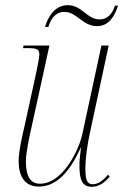

<svg xmlns="http://www.w3.org/2000/svg" viewBox="-20 -712 476 742"><path d="M355 -611C401 -611 424 -651 436 -690H424C416 -663 398 -637 365 -637C316 -637 297 -692 242 -692C192 -692 166 -648 154 -608H167C175 -634 191 -666 229 -666C277 -666 299 -611 355 -611ZM335 10C365 10 387 -10 404 -29L398 -37C380 -17 362 0 338 0C313 0 310 -26 310 -61C310 -101 318 -156 328 -201L400 -536H372L298 -193C286 -137 225 -2 134 -2C99 -2 80 -29 80 -88C80 -123 94 -186 104 -230L171 -536H71L69 -526H84C122 -526 132 -523 132 -501C132 -487 123 -446 116 -413L76 -230C66 -187 52 -127 52 -90C52 -33 74 9 130 9C195 9 248 -43 292 -142H293C288 -104 287 -87 287 -73C287 -22 295 10 335 10Z"/></svg>

Font: Noto Serif Display Condensed Thin
Style: Italic
Weight: 100
Width: 3
Italic angle: -12°
Designer: Monotype Design Team
Foundry: Monotype Imaging Inc.
Version: Version 2.009